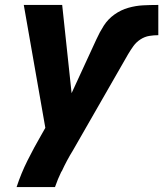

<svg xmlns="http://www.w3.org/2000/svg" viewBox="-20 -550 659 775"><path d="M47 205H202Q213 173 228 142H229Q239 120 250.5 98.5Q262 77 275 56L497 -331Q507 -348 518.5 -364Q530 -380 547 -391Q564 -402 582.5 -405Q601 -408 619 -408V-530H618Q618 -530 618 -530Q618 -530 618 -530H617Q617 -530 617 -530Q617 -530 617 -530H616Q587 -530 557.5 -528.5Q528 -527 498 -518.5Q468 -510 442 -491.5Q416 -473 399 -446.5Q382 -420 369 -391L269 -174L231 -530H76L163 -34L146 -4Q117 46 91 98Q65 150 47 205Z"/></svg>

Font: Iosevka Sparkle Heavy Oblique
Style: Regular
Weight: 900
Italic angle: -9°
Designer: Belleve Invis
Foundry: Belleve Invis
Version: Version 4.5.0; ttfautohint (v1.8.3)